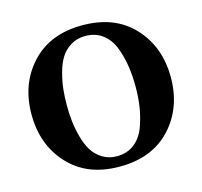

<svg xmlns="http://www.w3.org/2000/svg" viewBox="-112 -903 1093 1037"><g transform="rotate(-15 434.5 -385.0)"><path d="M434 -780Q616 -780 720 -667.5Q824 -555 824 -385Q824 -215 720 -102.5Q616 10 434 10Q253 10 149 -102.5Q45 -215 45 -385Q45 -555 149 -667.5Q253 -780 434 -780ZM434 -48Q491 -48 531.5 -80Q572 -112 591.5 -166Q611 -220 619 -272.5Q627 -325 627 -385Q627 -445 619.5 -497Q612 -549 592.5 -603Q573 -657 532.5 -688.5Q492 -720 434 -720Q388 -720 352.5 -698Q317 -676 296.5 -642.5Q276 -609 263.5 -562Q251 -515 246.5 -473Q242 -431 242 -385Q242 -339 246.5 -296.5Q251 -254 263.5 -207Q276 -160 296.5 -126Q317 -92 352.5 -70Q388 -48 434 -48Z"/></g></svg>

Font: Libre Caslon Text
Style: Bold
Weight: 700
Designer: Pablo Impallari, Rodrigo Fuenzalida
Foundry: Pablo Impallari, Rodrigo Fuenzalida
Version: Version 1.002